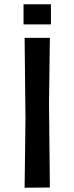

<svg xmlns="http://www.w3.org/2000/svg" viewBox="-20 -876 348 897"><path d="M95 1 99 -321 95 -699H213L209 -389L213 0ZM90 -762V-856H218V-762Z"/></svg>

Font: Ruda
Style: Bold
Weight: 700
Designer: Mariela Monsalve and Angelina Sanchez
Foundry: Mariela Monsalve and Angelina Sanchez
Version: Version 2.000